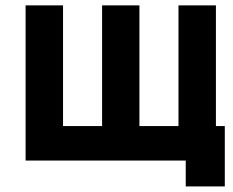

<svg xmlns="http://www.w3.org/2000/svg" viewBox="-20 -582 845 696"><path d="M762.7 -125H794.9V93.8H653.3V0H72.8V-562.5H208.5V-125H350.1V-562.5H485.4V-125H627V-562.5H762.7Z"/></svg>

Font: Manrope3 ExtraBold
Style: Bold
Weight: 800
Width: 4
Designer: Mikhail Sharanda
Foundry: Mikhail Sharanda
Version: Version 3.000;PS 003.000;hotconv 1.0.88;makeotf.lib2.5.64775